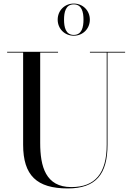

<svg xmlns="http://www.w3.org/2000/svg" viewBox="-20 -1040 740 1075"><path d="M303 -930C303 -879 342 -840 393 -840C444 -840 483 -879 483 -930C483 -981 444 -1020 393 -1020C342 -1020 303 -981 303 -930ZM338.5 -930C338.5 -971.5 347.5 -1015.5 393 -1015.5C438.5 -1015.5 447.5 -971.5 447.5 -930C447.5 -888.5 438.5 -844.5 393 -844.5C347.5 -844.5 338.5 -888.5 338.5 -930ZM20 -750V-745.5H109.5V-230C109.5 -57 186.5 15 359.5 15C517.5 15 582 -65 582 -230V-745.5H680.5V-750H483.5V-745.5H577.5V-230C577.5 -68.5 512 7.5 379.5 7.5C235.5 7.5 205 -108 205 -240V-745.5H305V-750Z"/></svg>

Font: Bodoni* 36pt
Style: Regular
Weight: 400
Version: Version 2.3